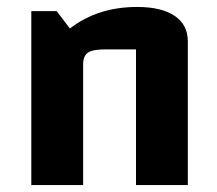

<svg xmlns="http://www.w3.org/2000/svg" viewBox="-20 -532 625 552"><path d="M70 -500H143L181 -450Q261 -512 374 -512Q444 -512 482 -486.5Q520 -461 520 -413V0H371V-390H282Q246 -390 232.5 -380.5Q219 -371 219 -346V0H70Z"/></svg>

Font: Changa SemiBold
Style: Regular
Weight: 600
Designer: Eduardo Rodriguez Tunni
Foundry: Eduardo Rodriguez Tunni
Version: Version 2.002; ttfautohint (v1.5) -l 8 -r 50 -G 150 -x 14 -H